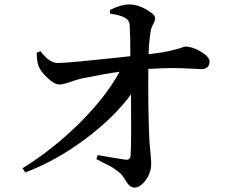

<svg xmlns="http://www.w3.org/2000/svg" viewBox="-20 -805 1040 855"><path d="M469.7 -744.1V-760.7Q518.6 -785.2 555.7 -785.2Q592.8 -785.2 631.8 -762.7Q670.9 -740.2 670.9 -724.6Q670.9 -712.9 662.1 -697.3Q653.3 -681.6 650.4 -663.1Q643.6 -619.1 641.6 -563.5Q702.1 -570.3 739.3 -579.1Q776.4 -587.9 788.6 -592.8Q800.8 -597.7 804.7 -597.7Q836.9 -597.7 875 -574.7Q913.1 -551.8 913.1 -530.3Q913.1 -515.6 903.8 -506.3Q894.5 -497.1 878.9 -497.1Q868.2 -497.1 825.7 -499.5Q783.2 -502 748 -502Q712.9 -502 640.6 -498Q638.7 -340.8 644.5 -194.3Q645.5 -169.9 649.4 -131.8Q653.3 -93.8 653.3 -76.2Q653.3 -36.1 628.9 -2.9Q604.5 30.3 578.1 30.3Q558.6 30.3 541.5 2.4Q524.4 -25.4 516.6 -32.2Q506.8 -41 493.2 -50.8Q479.5 -60.5 468.8 -65.9Q458 -71.3 438 -81.5Q418 -91.8 409.2 -96.7L415 -114.3Q529.3 -94.7 540 -93.8Q559.6 -91.8 561.5 -112.3Q565.4 -160.2 563.5 -384.8Q488.3 -282.2 359.9 -186Q231.4 -89.8 92.8 -37.1L80.1 -55.7Q215.8 -139.6 333.5 -256.3Q451.2 -373 512.7 -485.4Q453.1 -477.5 346.7 -456.1Q327.1 -452.1 293.9 -440.4Q260.7 -428.7 245.1 -428.7Q222.7 -428.7 191.9 -457.5Q161.1 -486.3 152.3 -509.8Q143.6 -531.2 143.6 -570.3L160.2 -577.1Q200.2 -523.4 239.3 -524.4Q283.2 -524.4 560.5 -554.7Q560.5 -638.7 557.6 -690.4Q557.6 -714.8 535.2 -726.6Q514.6 -738.3 469.7 -744.1Z"/></svg>

Font: GenYoMin TW TTF SemiBold
Style: Regular
Weight: 600
Version: Version 1.300